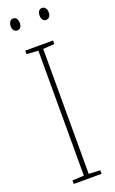

<svg xmlns="http://www.w3.org/2000/svg" viewBox="-170 -927 578 966"><g transform="rotate(-20 119.0 -443.5)"><path d="M18 -854C18 -837 26 -823 43 -823C59 -823 67 -836 67 -854C67 -872 59 -887 43 -887C26 -887 18 -871 18 -854ZM173 -855C173 -837 181 -823 197 -823C214 -823 222 -837 222 -855C222 -873 213 -887 197 -887C181 -887 173 -872 173 -855ZM194 0V-19L133 -22V-691L194 -695V-714H45V-695L107 -691V-22L45 -19V0Z"/></g></svg>

Font: Noto Sans Sinhala Condensed Thin
Style: Regular
Weight: 100
Width: 3
Designer: Jelle Bosma - Monotype Design Team
Foundry: Monotype Imaging Inc.
Version: Version 2.006